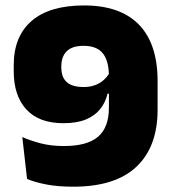

<svg xmlns="http://www.w3.org/2000/svg" viewBox="-20 -672 634 706"><path d="M289 -652Q422 -652 490.8 -581.5Q559.5 -511 559.5 -373.5V-268.5Q559.5 -132.5 481.8 -59Q404 14.5 249.5 14.5Q191.5 14.5 148.8 6Q106 -2.5 79.5 -14L62 -168Q91.5 -155 129.5 -145Q167.5 -135 214.5 -135Q300.5 -135 340.5 -169.2Q380.5 -203.5 380.5 -276.5V-390.5Q380.5 -448.5 358 -476Q335.5 -503.5 287.5 -503.5Q245 -503.5 225.2 -483.5Q205.5 -463.5 205.5 -428.5V-424Q205.5 -388 225.5 -370Q245.5 -352 288 -352Q309 -352 327 -358Q345 -364 359 -375.8Q373 -387.5 382.5 -403.5L423 -327.5H375.5Q367.5 -294 347.5 -269.8Q327.5 -245.5 294.5 -232.2Q261.5 -219 213 -219Q123.5 -219 77 -269.5Q30.5 -320 30.5 -410V-432.5Q30.5 -538.5 96.5 -595.2Q162.5 -652 289 -652Z"/></svg>

Font: Anek Bangla Medium ExtraBold
Style: Regular
Weight: 800
Version: Version 1.003